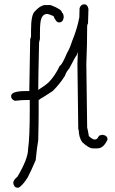

<svg xmlns="http://www.w3.org/2000/svg" viewBox="-20 -703 528 885"><path d="M158.2 -242.7V-189.5Q158.2 -141.6 156.2 -56.6Q150.9 -28.3 144.5 35.2Q124.5 82.5 107.4 115.2Q85.4 150.4 66.4 162.1H60.5Q44.9 162.1 41 140.6Q41 127 60.5 111.3Q109.4 28.8 109.4 -15.6Q117.2 -69.3 117.2 -197.3V-242.2H107.4Q79.1 -242.2 48.8 -238.3Q31.2 -244.6 31.2 -259.8Q31.2 -283.2 97.7 -283.2H115.2V-294.9Q119.1 -506.3 119.1 -521.5L123 -535.2V-562.5Q123 -635.7 140.6 -650.4Q164.1 -676.8 185.5 -679.7H212.9Q265.6 -660.2 265.6 -644.5Q270.5 -644.5 273.4 -628.9V-621.1Q270 -599.6 252 -599.6Q238.3 -599.6 226.6 -628.9Q202.6 -638.7 199.2 -638.7H197.3Q170.4 -638.7 166 -595.7Q164.1 -580.6 164.1 -548.8V-523.4Q160.2 -509.8 160.2 -507.8Q156.2 -336.9 156.2 -288.6Q186.5 -307.1 205.1 -324.2Q233.9 -354 255.9 -400.4Q264.2 -400.4 289.1 -459Q300.3 -476.1 312.5 -513.7Q335.9 -570.3 345.7 -623.5Q346.7 -655.3 346.7 -665.5Q353 -683.1 368.2 -683.1Q383.8 -683.1 387.7 -661.6Q387.7 -645 385.7 -595.2Q381.8 -588.9 381.8 -583.5Q381.8 -499 377.9 -407.7L381.8 -114.7Q384.8 -105 389.6 -75.7Q406.7 -60.1 415 -60.1H418.9Q428.7 -60.1 436.5 -77.6L450.2 -81.5H454.1Q475.6 -78.1 475.6 -60.1Q457.5 -19 428.7 -19H409.2Q389.2 -19 358.4 -48.3Q342.8 -71.8 342.8 -105H340.8L336.9 -409.7L338.9 -463.4Q336.4 -456.5 334 -449.2Q331.1 -449.2 298.8 -386.7Q285.6 -372.6 279.3 -353.5Q254.4 -314 222.7 -283.2Q169.4 -248 166 -248Q165.5 -244.1 158.2 -242.7Z"/></svg>

Font: CEF Fonts CJK
Style: Regular
Weight: 400
Designer: PartyBoss (派对大魔王)
Version: Release 2.25